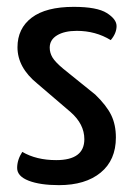

<svg xmlns="http://www.w3.org/2000/svg" viewBox="-20 -530 386 560"><path d="M30 0ZM31 -392Q31 -447 72.5 -478.5Q114 -510 195 -510Q263 -510 291.5 -492Q320 -474 320 -454Q320 -433 303 -413Q259 -440 204 -440Q168 -440 146.5 -427Q125 -414 125 -391Q125 -376 133 -362.5Q141 -349 165 -329L258 -254Q291 -222 304.5 -194Q318 -166 318 -129Q318 -63 273.5 -26.5Q229 10 152 10Q97 10 63.5 -3Q30 -16 30 -40Q30 -64 45 -87Q86 -63 144 -63Q226 -63 226 -124Q226 -168 186 -203L89 -286Q31 -333 31 -392Z"/></svg>

Font: Yanone Kaffeesatz
Style: Regular
Weight: 400
Designer: Yanone (Cyrillic: Daniel Pouzeot & Huerta Tipografica)
Foundry: Yanone
Version: Version 1.100;PS 001.100;hotconv 1.0.70;makeotf.lib2.5.58329